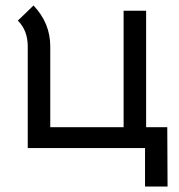

<svg xmlns="http://www.w3.org/2000/svg" viewBox="-20 -539 651 699"><path d="M81 0V-370Q81 -428 45 -464L102 -519Q163 -455 163 -370V-76H430V-500H512V-76H589L590 140H508V0Z"/></svg>

Font: Bellota
Style: Bold
Weight: 700
Designer: Kemie Guaida
Foundry: Kemie Guaida
Version: Version 4.001